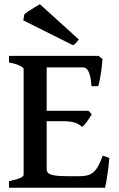

<svg xmlns="http://www.w3.org/2000/svg" viewBox="-20 -876 556 896"><path d="M22 0V-30.8Q90.3 -44.4 90.3 -60.5V-554.2Q90.3 -560.1 73.7 -568.8Q57.1 -577.6 22 -584.5V-615.2H439.9L458.5 -600.6Q457.5 -584 454.3 -558.8Q451.2 -533.7 446.8 -510Q442.4 -486.3 438.5 -473.6H406.7Q402.3 -561.5 366.7 -561.5H197.8V-358.9H393.1L408.2 -342.8Q400.4 -329.1 387.2 -310.3Q374 -291.5 363.3 -283.7Q348.1 -297.9 327.9 -304.2Q307.6 -310.5 266.6 -310.5H197.8V-85Q197.8 -75.7 204.8 -68.6Q211.9 -61.5 233.2 -57.6Q254.4 -53.7 297.4 -53.7H350.6Q380.9 -53.7 399.7 -62Q418.5 -70.3 432.1 -91.1Q445.8 -111.8 459.5 -149.9L490.2 -138.7Q486.8 -96.7 480.5 -55.4Q474.1 -14.2 470.2 0ZM320.8 -665 88.9 -780.8 93.3 -808.6Q98.1 -814 113 -823.7Q127.9 -833.5 143.6 -843Q159.2 -852.5 166 -856.4L347.7 -691.9Q340.8 -682.6 335 -675.8Q329.1 -668.9 320.8 -665Z"/></svg>

Font: David Libre Medium
Style: Regular
Weight: 500
Designer: Ismar David, J. Victor Gaultney, Annie Olsen and Meir Sadan
Foundry: Monotype Imaging Inc. & SIL International
Version: Version 1.100; ttfautohint (v1.8.4.7-5d5b)